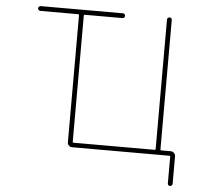

<svg xmlns="http://www.w3.org/2000/svg" viewBox="-59 -817 1117 1016"><g transform="rotate(5 500.0 -308.5)"><path d="M868.2 123V-18.6Q868.2 -23.4 863.3 -23.4H346.7Q335.9 -23.4 329.1 -30.8Q322.3 -38.1 322.3 -47.9V-722.7Q322.3 -727.5 317.4 -727.5H116.2Q111.3 -727.5 107.4 -731.4Q103.5 -735.4 103.5 -740.2Q103.5 -745.1 107.4 -749Q111.3 -752.9 116.2 -752.9H552.7Q558.6 -752.9 562 -749Q565.4 -745.1 565.4 -740.2Q565.4 -735.4 562 -731.4Q558.6 -727.5 552.7 -727.5H351.6Q347.7 -727.5 347.7 -722.7V-52.7Q347.7 -47.9 351.6 -47.9H784.2Q788.1 -47.9 788.1 -52.7V-740.2Q788.1 -745.1 792 -749Q795.9 -752.9 801.3 -752.9Q806.6 -752.9 810.1 -749Q813.5 -745.1 813.5 -740.2V-52.7Q813.5 -47.9 818.4 -47.9H869.1Q878.9 -47.9 886.2 -40.5Q893.6 -33.2 893.6 -23.4V123Q893.6 127.9 889.6 131.8Q885.7 135.7 880.4 135.7Q875 135.7 871.6 131.8Q868.2 127.9 868.2 123Z"/></g></svg>

Font: Rounded-X Mgen+ 1mn thin
Style: Regular
Weight: 100
Designer: [Source Han Sans]
Ryoko NISHIZUKA  (kana & ideographs); Paul D. Hunt (Latin, Greek & Cyrillic); Wenlong ZHANG  (bopomofo
Version: Version 1.059.20150602